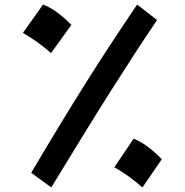

<svg xmlns="http://www.w3.org/2000/svg" viewBox="-20 -818 815 847"><path d="M117.7 -55.7Q184.6 -168.9 243.2 -265.4Q301.8 -361.8 356.7 -449.2Q411.6 -536.6 467.5 -621.8Q523.4 -707 585 -797.9L672.9 -729.5Q623.5 -656.7 575.7 -583.3Q527.8 -509.8 474.1 -425Q420.4 -340.3 355.2 -234.6Q290 -128.9 206.1 8.8ZM169.9 -797.9Q228 -776.4 294.9 -708L205.1 -584Q146.5 -635.3 81.1 -672.9ZM569.3 -206.1Q626.5 -184.6 693.8 -115.7L608.4 8.8Q547.4 -44.9 484.4 -80.1Z"/></svg>

Font: Pinar Bold
Style: Regular
Weight: 700
Designer: Amin Abedi
Version: Version 3.000